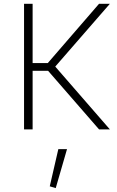

<svg xmlns="http://www.w3.org/2000/svg" viewBox="-20 -678 614 1006"><path d="M240.7 298.3 272 307.6 331.1 103.5H285.6ZM230.5 -347.7H150.9V-658.2H106V0H150.9V-307.1H231.9L499 0H555.7L269.5 -329.1L555.7 -658.2H499Z"/></svg>

Font: Estedad ExtraLight
Style: Regular
Weight: 200
Designer: Amin Abedi
Version: Version 7.3